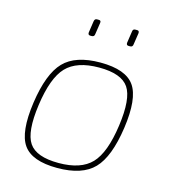

<svg xmlns="http://www.w3.org/2000/svg" viewBox="-104 -759 765 856"><g transform="rotate(15 278.5 -331.0)"><path d="M238 -674H247Q258 -674 256 -662L248 -609Q247 -596 235 -596H228Q217 -596 218 -608L226 -662Q228 -674 238 -674ZM415 -674H424Q434 -674 433 -662L425 -609Q424 -596 412 -596H405Q394 -596 395 -608L403 -662Q404 -674 415 -674ZM304 -492Q421 -492 461 -435Q501 -378 481 -238Q461 -100 407 -44Q353 12 238 12Q121 12 81 -45Q41 -102 61 -242Q81 -380 135 -436Q189 -492 304 -492ZM86 -238Q68 -110 101.5 -60.5Q135 -11 238 -11Q341 -11 389.5 -62Q438 -113 456 -242Q474 -370 440.5 -419.5Q407 -469 304 -469Q201 -469 152.5 -418Q104 -367 86 -238Z"/></g></svg>

Font: Ezarion Thin
Style: Italic
Weight: 250
Italic angle: -8°
Designer: Natanael Gama
Version: Version 1.001;PS 001.001;hotconv 1.0.70;makeotf.lib2.5.58329